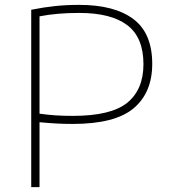

<svg xmlns="http://www.w3.org/2000/svg" viewBox="-20 -767 697 787"><path d="M108 0V-727Q160.5 -737.5 206.2 -742.2Q252 -747 305 -747Q449 -747 526.5 -689Q604 -631 604 -505Q604 -387.5 527.8 -323.2Q451.5 -259 278 -259Q242 -259 210.8 -260.8Q179.5 -262.5 142 -266V0ZM278 -292Q435.5 -292 501.8 -346Q568 -400 568 -504Q568 -613.5 501.8 -663.8Q435.5 -714 305 -714Q257 -714 217.5 -710.5Q178 -707 142 -700V-301Q174.5 -296.5 206.8 -294.2Q239 -292 278 -292Z"/></svg>

Font: Encode Sans Expanded Expanded Thin
Style: Regular
Weight: 100
Width: 7
Designer: Multiple Designers
Foundry: Impallari Type
Version: Version 3.000; ttfautohint (v1.8.3) -l 8 -r 50 -G 200 -x 14 